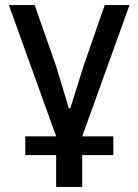

<svg xmlns="http://www.w3.org/2000/svg" viewBox="-20 -539 547 759"><path d="M202 200V74H80V0H202L15 -519H117L202 -277L252 -111H258L310 -277L394 -519H492L305 0H428V74H305V200Z"/></svg>

Font: Anuphan Medium
Style: Regular
Weight: 500
Designer: Mike Abbink, Paul van der Laan, Pieter van Rosmalen, Mint Tantisuwanna
Foundry: Bold Monday; Cadson Demak
Version: Version 3.002;hotconv 1.0.109;makeotfexe 2.5.65596